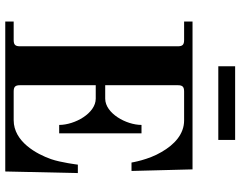

<svg xmlns="http://www.w3.org/2000/svg" viewBox="-112 -802 914 730"><g transform="rotate(90 345.0 -437.0)"><path d="M232 -810H512V-874H232ZM62 0H632L638 -276H606C606 -276 598 -211 585 -174C566 -120 519 -32 437 -32H328C310 -32 304 -38 304 -56V-344H355C411 -344 455 -264 455 -205H487V-518H455C455 -460 411 -380 355 -380H304V-656C304 -674 310 -680 328 -680H438C490 -680 530 -643 558 -594C588 -544 598 -480 598 -480H630L624 -712H62V-680H132C150 -680 156 -674 156 -656V-56C156 -38 150 -32 132 -32H62Z"/></g></svg>

Font: Old Standard
Style: Bold
Weight: 700
Designer: Alexey Kryukov <alexios@thessalonica.org.ru>
Version: Version 2.0.2